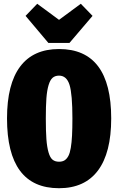

<svg xmlns="http://www.w3.org/2000/svg" viewBox="-20 -975 625 1015"><path d="M407.2 -955.1 469.2 -891.1 347.2 -748H235.8L115.2 -891.1L176.8 -955.1L292 -870.1ZM292 -715.8Q567.9 -715.8 567.9 -349.1Q567.9 -167 497.8 -73.5Q427.7 20 292 20Q17.1 20 17.1 -349.1Q17.1 -530.8 86.7 -623.3Q156.2 -715.8 292 -715.8ZM292 -575.2Q271.5 -575.2 258.3 -564Q245.1 -552.7 236.8 -525.1Q228.5 -497.6 225.3 -455.8Q222.2 -414.1 222.2 -349.1Q222.2 -281.2 225.3 -239.3Q228.5 -197.3 236.6 -169.4Q244.6 -141.6 257.8 -130.9Q271 -120.1 292 -120.1Q309.6 -120.1 321.3 -127.4Q333 -134.8 341.3 -150.1Q349.6 -165.5 354.2 -193.4Q358.9 -221.2 360.8 -257.8Q362.8 -294.4 362.8 -349.1Q362.8 -476.6 347.7 -525.9Q332.5 -575.2 292 -575.2Z"/></svg>

Font: Fira Sans Compressed Heavy
Style: Regular
Weight: 900
Width: 1
Designer: Carrois Corporate & Edenspiekermann AG
Foundry: Carrois Corporate GbR & Edenspiekermann AG
Version: Version 4.203;PS 004.203;hotconv 1.0.88;makeotf.lib2.5.64775